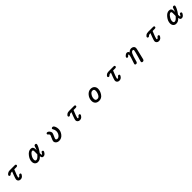

<svg xmlns="http://www.w3.org/2000/svg" viewBox="1065 -3611 6870 6870"><g transform="rotate(-45 4500.0 -176.0)"><path d="M397 -2Q364 -34 364 -80Q364 -116 412 -242L468 -389H458Q390 -389 363 -357Q344 -335 321 -335Q298 -335 286 -345.5Q274 -356 274 -376Q274 -408 322 -444Q369 -480 440 -480H692Q718 -480 732 -469Q746 -458 746 -437Q746 -414 729.5 -401.5Q713 -389 682 -389H577Q471 -134 471 -98Q471 -80 475.5 -72.5Q480 -65 491 -65Q518 -65 549 -110Q566 -138 594 -138Q616 -138 628 -127.5Q640 -117 640 -99Q640 -69 594 -18Q549 29 481 29Q430 29 397 -2Z M1250 -19Q1209 -64 1209 -142Q1209 -258 1303 -376Q1397 -494 1505 -494Q1626 -494 1626 -361L1624 -307V-304Q1653 -364 1674 -439Q1688 -494 1733 -494Q1759 -494 1772.5 -483Q1786 -472 1786 -450Q1786 -420 1747 -339Q1708 -258 1630 -153L1636 -74Q1637 -65 1640 -62Q1643 -59 1649 -59Q1669 -59 1689 -108Q1696 -127 1707.5 -137.5Q1719 -148 1734 -148Q1758 -148 1771 -137Q1784 -126 1784 -104Q1784 -78 1742 -25Q1698 28 1642 28Q1598 28 1580 3Q1566 -13 1555 -72Q1472 28 1362 28Q1294 28 1250 -19ZM1375 -64Q1439 -64 1539 -185L1541 -329Q1541 -367 1531 -385Q1521 -403 1500 -403Q1471 -403 1442 -381Q1413 -359 1380 -312Q1316 -221 1316 -142Q1316 -101 1330.5 -82.5Q1345 -64 1375 -64Z M2318 -13Q2271 -54 2271 -107Q2271 -146 2316 -240Q2359 -334 2359 -350Q2359 -378 2319 -409Q2293 -429 2293 -448Q2293 -470 2307.5 -482Q2322 -494 2350 -494Q2382 -494 2425 -449Q2467 -401 2467 -354Q2467 -320 2423 -226Q2381 -139 2381 -114Q2381 -96 2399 -82Q2417 -67 2442 -67Q2476 -67 2504.5 -84Q2533 -101 2559 -136Q2609 -205 2609 -293Q2609 -358 2572 -415Q2557 -436 2557 -448Q2557 -494 2615 -494Q2659 -494 2690 -428Q2720 -364 2720 -291Q2720 -173 2641 -73Q2560 28 2439 28Q2365 28 2318 -13Z M3397 -2Q3364 -34 3364 -80Q3364 -116 3412 -242L3468 -389H3458Q3390 -389 3363 -357Q3344 -335 3321 -335Q3298 -335 3286 -345.5Q3274 -356 3274 -376Q3274 -408 3322 -444Q3369 -480 3440 -480H3692Q3718 -480 3732 -469Q3746 -458 3746 -437Q3746 -414 3729.5 -401.5Q3713 -389 3682 -389H3577Q3471 -134 3471 -98Q3471 -80 3475.5 -72.5Q3480 -65 3491 -65Q3518 -65 3549 -110Q3566 -138 3594 -138Q3616 -138 3628 -127.5Q3640 -117 3640 -99Q3640 -69 3594 -18Q3549 29 3481 29Q3430 29 3397 -2Z M4311 -27Q4261 -81 4261 -165Q4261 -289 4344 -392Q4429 -494 4541 -494Q4632 -494 4684 -443Q4738 -389 4738 -308Q4738 -194 4664 -84Q4590 28 4462 28Q4364 28 4311 -27ZM4462 -64Q4500 -64 4529 -84Q4558 -104 4580 -146Q4626 -232 4626 -317Q4626 -362 4605.5 -382.5Q4585 -403 4541 -403Q4473 -403 4424 -324Q4372 -248 4372 -160Q4372 -110 4393.5 -87Q4415 -64 4462 -64Z M5397 -2Q5364 -34 5364 -80Q5364 -116 5412 -242L5468 -389H5458Q5390 -389 5363 -357Q5344 -335 5321 -335Q5298 -335 5286 -345.5Q5274 -356 5274 -376Q5274 -408 5322 -444Q5369 -480 5440 -480H5692Q5718 -480 5732 -469Q5746 -458 5746 -437Q5746 -414 5729.5 -401.5Q5713 -389 5682 -389H5577Q5471 -134 5471 -98Q5471 -80 5475.5 -72.5Q5480 -65 5491 -65Q5518 -65 5549 -110Q5566 -138 5594 -138Q5616 -138 5628 -127.5Q5640 -117 5640 -99Q5640 -69 5594 -18Q5549 29 5481 29Q5430 29 5397 -2Z M6500 95Q6500 86 6508 60L6554 -96Q6621 -334 6621 -363Q6621 -386 6612 -395.5Q6603 -405 6582 -405Q6556 -405 6534.5 -387Q6513 -369 6493 -331Q6453 -254 6396 -32Q6379 32 6330 32Q6304 32 6290.5 21Q6277 10 6277 -11Q6277 -26 6287 -49Q6380 -303 6380 -375Q6380 -392 6376.5 -398.5Q6373 -405 6365 -405Q6350 -405 6325 -374Q6307 -348 6283 -348Q6261 -348 6249.5 -359Q6238 -370 6238 -390Q6238 -418 6284 -455Q6325 -494 6371 -494Q6409 -494 6433 -470Q6451 -447 6454 -426Q6511 -494 6595 -494Q6650 -494 6690 -462Q6729 -429 6729 -373Q6729 -347 6688 -183Q6645 -11 6626 74Q6611 142 6556 142Q6529 142 6514.5 130Q6500 118 6500 95Z M7397 -2Q7364 -34 7364 -80Q7364 -116 7412 -242L7468 -389H7458Q7390 -389 7363 -357Q7344 -335 7321 -335Q7298 -335 7286 -345.5Q7274 -356 7274 -376Q7274 -408 7322 -444Q7369 -480 7440 -480H7692Q7718 -480 7732 -469Q7746 -458 7746 -437Q7746 -414 7729.5 -401.5Q7713 -389 7682 -389H7577Q7471 -134 7471 -98Q7471 -80 7475.5 -72.5Q7480 -65 7491 -65Q7518 -65 7549 -110Q7566 -138 7594 -138Q7616 -138 7628 -127.5Q7640 -117 7640 -99Q7640 -69 7594 -18Q7549 29 7481 29Q7430 29 7397 -2Z M8250 -19Q8209 -64 8209 -142Q8209 -258 8303 -376Q8397 -494 8505 -494Q8626 -494 8626 -361L8624 -307V-304Q8653 -364 8674 -439Q8688 -494 8733 -494Q8759 -494 8772.5 -483Q8786 -472 8786 -450Q8786 -420 8747 -339Q8708 -258 8630 -153L8636 -74Q8637 -65 8640 -62Q8643 -59 8649 -59Q8669 -59 8689 -108Q8696 -127 8707.5 -137.5Q8719 -148 8734 -148Q8758 -148 8771 -137Q8784 -126 8784 -104Q8784 -78 8742 -25Q8698 28 8642 28Q8598 28 8580 3Q8566 -13 8555 -72Q8472 28 8362 28Q8294 28 8250 -19ZM8375 -64Q8439 -64 8539 -185L8541 -329Q8541 -367 8531 -385Q8521 -403 8500 -403Q8471 -403 8442 -381Q8413 -359 8380 -312Q8316 -221 8316 -142Q8316 -101 8330.5 -82.5Q8345 -64 8375 -64Z"/></g></svg>

Font: 寒蝉全圆体 Bold
Style: Regular
Weight: 700
Designer: Warren2060
      Designed by Motoya company      

      [Varela Round]
      Joe Prince(Latin component); Avraham Cornf
Foundry: ChillType
Version: Version 3.200